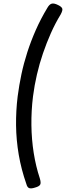

<svg xmlns="http://www.w3.org/2000/svg" viewBox="-20 -976 370 1076"><path d="M320 -895Q290 -846 265.5 -791Q241 -736 221 -677.5Q201 -619 187 -558.5Q173 -498 165 -436Q155 -355 156 -274.5Q157 -194 169 -118.5Q181 -43 203 23Q211 49 205 59Q199 69 177 75Q156 82 144.5 78.5Q133 75 128 56Q99 -27 85 -109Q71 -191 70 -273Q69 -355 79 -436Q87 -498 100 -559.5Q113 -621 133 -683Q153 -745 180.5 -807.5Q208 -870 246 -933Q257 -952 270 -955.5Q283 -959 305 -948Q324 -939 328.5 -929Q333 -919 320 -895Z"/></svg>

Font: Playwrite GB S
Style: Italic
Weight: 400
Italic angle: -7°
Designer: Veronika Burian, José Scaglione
Foundry: TypeTogether
Version: Version 1.000